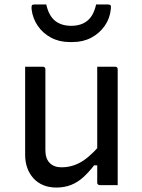

<svg xmlns="http://www.w3.org/2000/svg" viewBox="-20 -832 640 863"><path d="M173 -532Q177 -532 179 -530.5Q181 -529 182.5 -527Q184 -525 184 -521V-157Q184 -119 203.5 -99.5Q223 -80 256 -80Q280 -80 302 -86Q324 -92 345.5 -104.5Q367 -117 388 -137Q403 -150 417 -166V-532H498Q502 -532 504 -530.5Q506 -529 507.5 -527Q509 -525 509 -521V0H428Q425 0 422.5 -1.5Q420 -3 418.5 -5Q417 -7 417 -11V-89H403Q380 -59 355 -36Q330 -13 300 -1Q270 11 233 11Q200 11 174 0Q148 -11 130 -31Q112 -51 102.5 -77.5Q93 -104 93 -136V-532ZM300 -716Q345 -716 373 -739Q401 -762 412 -812H464Q474 -812 477 -808Q480 -804 478 -790Q474 -749 450.5 -715.5Q427 -682 390 -662.5Q353 -643 307 -643H293Q247 -643 210 -662.5Q173 -682 150 -715.5Q127 -749 122 -790Q121 -804 123.5 -808Q126 -812 136 -812H188Q199 -762 227 -739Q255 -716 300 -716Z"/></svg>

Font: Code D OnePiece
Style: Regular
Weight: 400
Version: Version 1.085; ttfautohint (v1.8.4.7-5d5b);Nerd Fonts 3.0.2